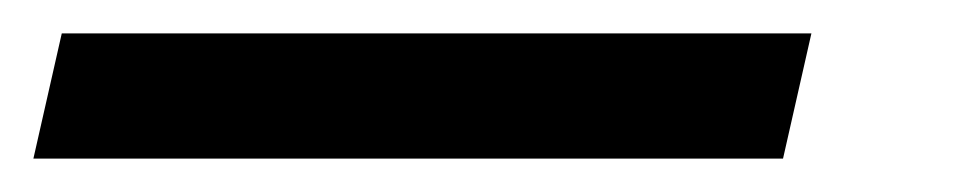

<svg xmlns="http://www.w3.org/2000/svg" viewBox="-117 77 586 115"><path d="M-80 97H369L352 172H-97Z"/></svg>

Font: CBA Beacon Sans
Style: Italic
Weight: 400
Italic angle: -13°
Designer: Wei Huang
Foundry: Wei Huang
Version: Version 1.002